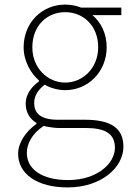

<svg xmlns="http://www.w3.org/2000/svg" viewBox="-20 -560 570 837"><path d="M275 257C423 257 518 169 518 80C518 -1 465 -38 349 -38H232C151 -38 129 -71 129 -111C129 -147 151 -172 175 -191C199 -176 234 -167 264 -167C366 -167 445 -249 445 -354C445 -414 420 -463 383 -494H509V-527H333C318 -533 294 -540 264 -540C163 -540 83 -461 83 -354C83 -290 117 -238 150 -209V-205C127 -189 92 -156 92 -108C92 -68 112 -40 139 -24V-20C90 15 59 64 59 110C59 198 141 257 275 257ZM264 -200C188 -200 121 -263 121 -354C121 -449 186 -507 264 -507C343 -507 408 -448 408 -354C408 -263 341 -200 264 -200ZM277 225C162 225 97 177 97 107C97 68 118 24 170 -11C199 -4 227 -2 234 -2H354C437 -2 481 22 481 84C481 153 403 225 277 225Z"/></svg>

Font: Source Han Sans JP ExtraLight
Style: Regular
Weight: 250
Designer: Ryoko NISHIZUKA 西塚涼子 (kana, bopomofo & ideographs); Paul D. Hunt (Latin, Greek & Cyrillic); Sandoll Communications 산돌커뮤니
Foundry: Adobe
Version: Version 2.001;hotconv 1.0.107;makeotfexe 2.5.65593